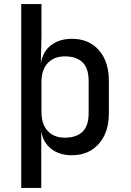

<svg xmlns="http://www.w3.org/2000/svg" viewBox="-20 -750 640 940"><path d="M84 170V-730H183V-572L180 -444H181Q190 -498 230.5 -529Q271 -560 332 -560Q415 -560 464 -504.5Q513 -449 513 -354V-196Q513 -101 463.5 -45.5Q414 10 332 10Q271 10 231 -21Q191 -52 182 -107V170ZM298 -76Q353 -76 383.5 -104.5Q414 -133 414 -197V-353Q414 -417 383.5 -445.5Q353 -474 298 -474Q244 -474 213.5 -441Q183 -408 183 -348V-202Q183 -142 213.5 -109Q244 -76 298 -76Z"/></svg>

Font: JetBrainsMono NFM Medium
Style: Regular
Weight: 500
Monospace: yes
Designer: Philipp Nurullin, Konstantin Bulenkov
Foundry: JetBrains
Version: Version 2.304; ttfautohint (v1.8.4.7-5d5b);Nerd Fonts 3.3.0